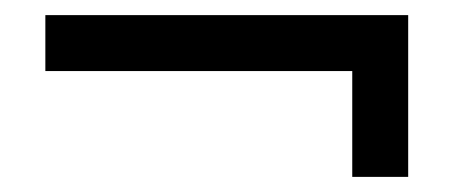

<svg xmlns="http://www.w3.org/2000/svg" viewBox="-20 -387 600 254"><path d="M40 -367H520V-153H446V-293H40Z"/></svg>

Font: TASA Explorer VF
Style: Regular
Weight: 400
Designer: Weizhong Zhang
Foundry: Local Remote
Version: Version 1.000;Glyphs 3.2 (3192)